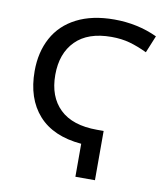

<svg xmlns="http://www.w3.org/2000/svg" viewBox="-82 -792 741 860"><g transform="rotate(10 289.0 -362.0)"><path d="M565 -682 533 -604Q491 -624 453.5 -634.5Q416 -645 370 -645Q263 -645 207 -588.5Q151 -532 151 -434Q151 -335 208.5 -279.5Q266 -224 378 -224H408V0H319V-150Q190 -161 123.5 -235.5Q57 -310 57 -435Q57 -521 92.5 -586.5Q128 -652 198.5 -688Q269 -724 369 -724Q475 -724 565 -682Z"/></g></svg>

Font: Noto Sans Display
Style: Regular
Weight: 400
Designer: Monotype Design team
Foundry: Monotype Imaging Inc.
Version: Version 1.000